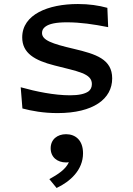

<svg xmlns="http://www.w3.org/2000/svg" viewBox="-20 -552 660 955"><path d="M367.5 -532C220 -532 90.5 -480.5 90.5 -366C90.5 -287.5 152.5 -251.5 251 -226.5C367.5 -196.5 437 -187 437 -134C437 -117.5 430.5 -105 419.5 -97C401 -84.5 371.5 -78 328.5 -78C250.5 -78 159.5 -96.5 83 -118L91.5 -12.5C137 -0.5 195 10.5 266 10.5C444.5 10.5 538 -60 538 -162C538 -258 457 -283 347.5 -309C238 -334.5 189 -352 189 -388C189 -401 194.5 -411.5 206.5 -420C225 -433.5 258.5 -441 312 -441C380.5 -441 444 -431.5 518 -417L514 -513C470.5 -525 423 -532 367.5 -532ZM225.5 339 261.5 383C328.5 351.5 393 294 393 210.5C393 145.5 355.5 115.5 308.5 115.5C265 115.5 232 141.5 232 185.5C232 229.5 264.5 256 309 256C313.5 256 318 255.5 322.5 255C306 291.5 267.5 315.5 225.5 339Z"/></svg>

Font: Monaspace Argon Medium
Style: Regular
Weight: 500
Designer: Riley Cran & the Lettermatic Team
Foundry: Lettermatic
Version: Version 1.000 (Monaspace Argon)